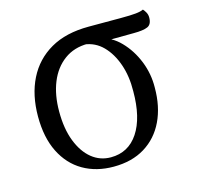

<svg xmlns="http://www.w3.org/2000/svg" viewBox="-84 -606 728 707"><g transform="rotate(-15 280.5 -252.5)"><path d="M266 13Q200 13 150 -16Q100 -45 72 -101Q44 -157 44 -237Q44 -319 74.5 -380Q105 -441 164 -475Q223 -509 310 -509H433Q470 -509 489.5 -511Q509 -513 519 -518Q524 -513 529 -504Q534 -495 534 -484Q534 -458 517.5 -450.5Q501 -443 464 -443L344 -442L290 -449Q238 -449 200.5 -421.5Q163 -394 143.5 -346Q124 -298 124 -235Q124 -169 142.5 -121.5Q161 -74 192.5 -48.5Q224 -23 265 -23Q332 -23 369.5 -79.5Q407 -136 407 -237Q408 -294 392 -340Q376 -386 347 -415.5Q318 -445 276 -450L337 -457Q381 -449 415 -414Q449 -379 468.5 -330.5Q488 -282 487 -229Q487 -157 461 -102.5Q435 -48 385.5 -17.5Q336 13 266 13Z"/></g></svg>

Font: Arima Thin
Style: Regular
Weight: 400
Version: Version 1.100